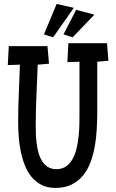

<svg xmlns="http://www.w3.org/2000/svg" viewBox="-20 -922 579 960"><path d="M522 -618.2 466.3 -613.3V-352.5Q465.8 -315.9 463.6 -274.2Q461.4 -232.4 454.1 -191.4Q446.8 -150.4 433.1 -112.5Q419.4 -74.7 396.2 -45.9Q373 -17.1 339.1 0.2Q305.2 17.6 257.3 17.6Q216.3 17.6 186.5 2Q156.7 -13.7 136 -39.8Q115.2 -65.9 102.5 -99.9Q89.8 -133.8 82.8 -170.2Q75.7 -206.5 73.2 -242.7Q70.8 -278.8 70.8 -309.6Q70.8 -381.8 74 -453.9Q77.1 -525.9 79.6 -598.6L19 -596.7L23.9 -691.4H217.3L225.1 -603.5L168.5 -598.6Q166 -523.4 162.4 -448.7Q158.7 -374 158.7 -298.8Q158.7 -280.8 159.2 -257.6Q159.7 -234.4 162.6 -209.5Q165.5 -184.6 171.9 -160.6Q178.2 -136.7 189.7 -117.9Q201.2 -99.1 218.8 -87.6Q236.3 -76.2 262.2 -76.2Q291.5 -76.2 311.5 -90.8Q331.5 -105.5 344.2 -129.4Q356.9 -153.3 363.8 -183.6Q370.6 -213.9 373.5 -244.6Q376.5 -275.4 377 -304.4Q377.4 -333.5 377.4 -354.5V-613.3L316.9 -611.3L321.8 -706.1H515.1ZM349.1 -882.8 245.6 -735.4 199.7 -750 263.2 -902.3ZM451.7 -848.6 343.3 -735.4 297.4 -750 360.8 -873Z"/></svg>

Font: Maiden Orange
Style: Regular
Weight: 400
Designer: Astigmatic (AOETI)
Foundry: Astigmatic (AOETI)
Version: Version 1.000